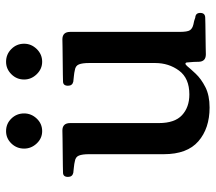

<svg xmlns="http://www.w3.org/2000/svg" viewBox="-58 -624 694 617"><g transform="rotate(-90 288.5 -315.0)"><path d="M252 12Q185 12 143.5 -24Q102 -60 102 -135V-375Q102 -397 97.5 -408Q93 -419 79 -421Q71 -423 60.5 -424Q50 -425 42 -426Q29 -429 29 -443Q29 -459 43 -459Q46 -459 65 -459.5Q84 -460 108 -460Q132 -460 152 -460.5Q172 -461 178 -461Q202 -461 202 -436V-151Q202 -100 227.5 -76.5Q253 -53 294 -53Q346 -53 370.5 -86Q395 -119 395 -163V-375Q395 -397 390.5 -408Q386 -419 372 -421Q364 -423 353.5 -424Q343 -425 335 -426Q322 -429 322 -443Q322 -459 336 -459Q339 -459 358 -459.5Q377 -460 401 -460Q425 -460 445 -460.5Q465 -461 471 -461Q495 -461 495 -436V-85Q495 -59 500.5 -51Q506 -43 519 -40Q525 -39 530.5 -37.5Q536 -36 541 -34Q556 -33 556 -18Q556 -2 540 -2Q537 -2 521 -1.5Q505 -1 484.5 -1Q464 -1 446.5 -0.5Q429 0 423 0Q400 0 399 -22Q399 -28 398.5 -39.5Q398 -51 397 -58Q397 -65 393.5 -65.5Q390 -66 385 -60Q377 -50 360.5 -32.5Q344 -15 317.5 -1.5Q291 12 252 12ZM399 -526Q376 -526 359 -543.5Q342 -561 342 -584Q342 -608 359 -625Q376 -642 399 -642Q423 -642 440 -625Q457 -608 457 -584Q457 -561 440 -543.5Q423 -526 399 -526ZM176 -526Q153 -526 136.5 -543.5Q120 -561 120 -584Q120 -608 136.5 -625Q153 -642 176 -642Q200 -642 216.5 -625Q233 -608 233 -584Q233 -561 216.5 -543.5Q200 -526 176 -526Z"/></g></svg>

Font: Zen Old Mincho
Style: Bold
Weight: 700
Designer: Yoshimichi Ohira
Foundry: Positype
Version: Version 1.500